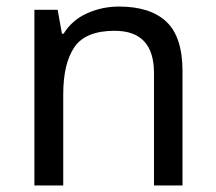

<svg xmlns="http://www.w3.org/2000/svg" viewBox="-20 -566 658 586"><path d="M343 -546Q439 -546 488 -499.5Q537 -453 537 -349V0H450V-343Q450 -472 330 -472Q241 -472 207 -422Q173 -372 173 -278V0H85V-536H156L169 -463H174Q200 -505 246 -525.5Q292 -546 343 -546Z"/></svg>

Font: Noto Sans Pau Cin Hau
Style: Regular
Weight: 400
Designer: Monotype Design Team
Foundry: Monotype Imaging Inc.
Version: Version 2.002; ttfautohint (v1.8.4.7-5d5b)